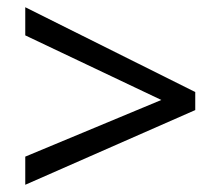

<svg xmlns="http://www.w3.org/2000/svg" viewBox="-20 -628 612 532"><path d="M50 -194V-116L521 -323V-373L50 -608V-530L427 -351Z"/></svg>

Font: Noto Sans Arabic UI
Style: Regular
Weight: 400
Designer: Monotype Design Team, Nadine Chahine and Nizar Qandah
Foundry: Monotype Imaging Inc.
Version: Version 2.010